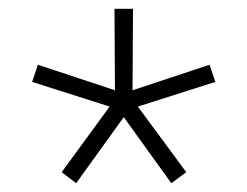

<svg xmlns="http://www.w3.org/2000/svg" viewBox="-20 -770 562 436"><path d="M469 -584 293 -528 403 -379 369 -354 261 -504 153 -354 120 -379 229 -528 53 -584 66 -623 241 -565 240 -750H282L281 -565L456 -623Z"/></svg>

Font: M PLUS 1p Light
Style: Regular
Weight: 300
Version: Version 1.061